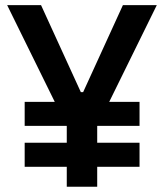

<svg xmlns="http://www.w3.org/2000/svg" viewBox="-20 -713 626 733"><path d="M74.2 -76.2V-168H234.9V-231.4L234.4 -232.4H74.2V-324.2H189L7.3 -693.4H136.7L288.6 -361.3H297.4L449.2 -693.4H578.6L397 -324.2H512.7V-232.4H351.6L351.1 -231.4V-168H512.7V-76.2H351.1V0H234.9V-76.2Z"/></svg>

Font: Caskaydia Cove SemiBold
Style: Regular
Weight: 600
Monospace: yes
Designer: Aaron Bell
Foundry: Saja Typeworks
Version: Version 4.300; ttfautohint (v1.8.3)